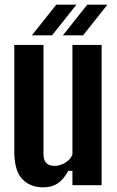

<svg xmlns="http://www.w3.org/2000/svg" viewBox="-20 -792 500 821"><path d="M165.9 9.1Q108.4 9.1 74.8 -26.7Q41.1 -62.5 41.1 -144.9V-600H165.9V-134.4Q165.9 -107.7 177.6 -95.2Q189.3 -82.7 213.5 -82.7Q235.7 -82.7 258.1 -95.8Q280.5 -108.8 289.7 -131.1V-600H414.5V0H289.7V-61.5H272Q251.6 -24.1 226.3 -7.5Q201 9.1 165.9 9.1ZM116.3 -640.9 220.6 -772.1H306.8L202.7 -640.9ZM248.9 -640.9 353.2 -772.1H439.4L335.3 -640.9Z"/></svg>

Font: Big Shoulders Display SC Thin
Style: Regular
Weight: 100
Designer: Patric King
Foundry: XO Type Co
Version: Version 2.002